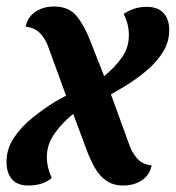

<svg xmlns="http://www.w3.org/2000/svg" viewBox="-34 -550 540 590"><path d="M53 20Q19 20 2.5 0.5Q-14 -19 -14 -52Q-14 -92 8 -125.5Q30 -159 64.5 -187Q99 -215 136 -238L169 -256L115 -404Q106 -430 89.5 -447.5Q73 -465 45 -468Q51 -498 75 -514Q99 -530 132 -530Q178 -530 202 -500Q226 -470 244 -423L286 -316Q320 -344 341 -374Q362 -404 362 -442Q362 -459 358 -475.5Q354 -492 346 -507Q360 -517 378 -523Q396 -529 417 -529Q451 -529 468.5 -510Q486 -491 486 -458Q486 -421 467 -390.5Q448 -360 417 -333.5Q386 -307 348 -284L307 -260L363 -106Q372 -80 388.5 -62Q405 -44 432 -42Q426 -12 402 4Q378 20 345 20Q314 20 293 5.5Q272 -9 258 -33.5Q244 -58 233 -87L191 -200Q157 -173 133.5 -139.5Q110 -106 110 -68Q110 -51 114 -34.5Q118 -18 125 -3Q98 20 53 20Z"/></svg>

Font: Sansita Swashed Light Medium
Style: Regular
Weight: 500
Version: Version 1.003